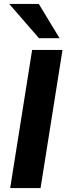

<svg xmlns="http://www.w3.org/2000/svg" viewBox="-20 -960 339 980"><path d="M32 0 144 -705H299L187 0ZM179 -765 27 -940H178L284 -765Z"/></svg>

Font: Nunito Sans 12pt ExtraLight ExtraBold
Style: Italic
Weight: 800
Italic angle: -9°
Version: Version 3.101;gftools[0.9.27]